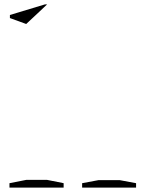

<svg xmlns="http://www.w3.org/2000/svg" viewBox="-20 -852 659 872"><path d="M99 -743C99 -743 194 -832 194 -832C194 -832 184 -832 184 -832C184 -832 25 -784 25 -784C25 -784 25 -770 25 -770C25 -770 99 -743 99 -743ZM523 -34C523 -34 428 -34 428 -34C428 -34 353 -20 353 -20C353 -20 353 0 353 0C353 0 598 0 598 0C598 0 598 -20 598 -20C598 -20 523 -34 523 -34ZM194 -35C194 -35 99 -35 99 -35C99 -35 23 -20 23 -20C23 -20 23 0 23 0C23 0 269 0 269 0C269 0 269 -20 269 -20C269 -20 194 -35 194 -35Z"/></svg>

Font: Only Serifs
Style: Regular
Weight: 500
Designer: Matt LaGrandeur
Version: Version 0.001